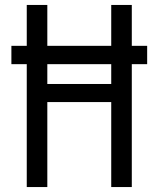

<svg xmlns="http://www.w3.org/2000/svg" viewBox="-20 -755 640 775"><path d="M88 0V-496H26V-570H88V-735H171V-570H429V-735H512V-570H574V-496H512V0H429V-343H171V0ZM171 -416H429V-496H171Z"/></svg>

Font: Iosevka Curly Extended
Style: Regular
Weight: 400
Width: 7
Monospace: yes
Designer: Belleve Invis
Foundry: Belleve Invis
Version: Version 11.1.0; ttfautohint (v1.8.3)